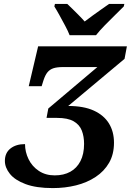

<svg xmlns="http://www.w3.org/2000/svg" viewBox="-20 -951 669 982"><path d="M250 11Q165 11 110.5 -9.5Q56 -30 30.5 -62Q5 -94 5 -128Q5 -169 33.5 -191.5Q62 -214 108 -214Q108 -174 126 -137Q144 -100 178.5 -77Q213 -54 260 -54Q306 -54 339.5 -72.5Q373 -91 391.5 -127Q410 -163 410 -215Q410 -253 398.5 -283Q387 -313 357 -330.5Q327 -348 272 -348H218L227 -396L478 -608H302Q272 -608 253.5 -602Q235 -596 223 -581.5Q211 -567 202 -539L193 -510H127L175 -714H629L617 -650L329 -409Q408 -409 459.5 -385.5Q511 -362 537 -320Q563 -278 563 -221Q563 -162 538 -118.5Q513 -75 469 -46Q425 -17 369 -3Q313 11 250 11ZM336 -771Q328 -792 313.5 -819Q299 -846 284.5 -872.5Q270 -899 258 -918L261 -931H324Q336 -920 352 -904Q368 -888 384.5 -871.5Q401 -855 413 -841Q431 -855 454 -871.5Q477 -888 499.5 -904Q522 -920 538 -931H616L613 -918Q594 -899 568 -873.5Q542 -848 516 -821.5Q490 -795 471 -771Z"/></svg>

Font: Noto Serif
Style: Italic
Weight: 400
Italic angle: -12°
Designer: Monotype Design Team
Foundry: Monotype Imaging Inc.
Version: Version 2.013